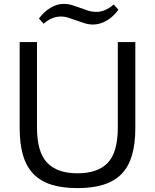

<svg xmlns="http://www.w3.org/2000/svg" viewBox="-20 -956 795 986"><path d="M378 10Q299 10 243 -8Q187 -26 151 -63.5Q115 -101 98 -159.5Q81 -218 81 -299V-740H170V-301Q170 -175 222 -120.5Q274 -66 378 -66Q482 -66 533.5 -120Q585 -174 585 -301V-740H675V-299Q675 -218 658 -159.5Q641 -101 605 -63.5Q569 -26 512.5 -8Q456 10 378 10ZM180 -861Q208 -898 241 -917Q274 -936 306 -936Q330 -936 351 -929.5Q372 -923 392 -915.5Q412 -908 432 -901.5Q452 -895 475 -895Q520 -895 564 -933L588 -906Q562 -870 527.5 -850Q493 -830 458 -830Q436 -830 415 -836.5Q394 -843 373.5 -850.5Q353 -858 333 -864.5Q313 -871 292 -871Q269 -871 248 -862.5Q227 -854 204 -834Z"/></svg>

Font: EncodeSans
Style: Regular
Weight: 400
Designer: Pablo Impallari, Andres Torresi
Foundry: Pablo Impallari, Andres Torresi
Version: Version 1.000; ttfautohint (v1.4.1)